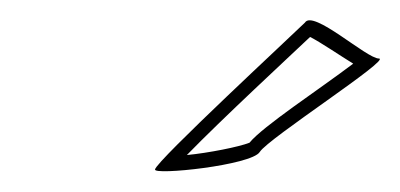

<svg xmlns="http://www.w3.org/2000/svg" viewBox="-20 -769 390 187"><path d="M131 -604C129 -598 225 -608 233 -621C241 -634 362 -712 349 -712C337 -712 285 -760 277 -747C267 -737 132 -612 131 -604ZM162 -618C196 -653 263 -715 282 -733C292 -728 311 -715 324 -707C291 -682 236 -646 223 -630C213 -626 183 -620 162 -618Z"/></svg>

Font: Ampere
Style: OuLnIta
Weight: 400
Version: Version 1